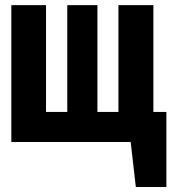

<svg xmlns="http://www.w3.org/2000/svg" viewBox="-20 -565 682 764"><path d="M642.1 -119.5V179H520.5L500 0H25.1V-544.6H163.1V-119.5H247.7V-544.6H367.7V-119.5H451.3V-544.6H590.3V-119.5Z"/></svg>

Font: FiraCode Nerd Font Mono
Style: Bold
Weight: 700
Monospace: yes
Designer: Carrois Corporate, Edenspiekermann AG, Nikita Prokopov
Foundry: Carrois Corporate, Edenspiekermann AG, Nikita Prokopov
Version: Version 6.002;Nerd Fonts 3.3.0